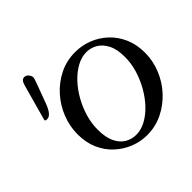

<svg xmlns="http://www.w3.org/2000/svg" viewBox="-192 -991 1205 1205"><g transform="rotate(-45 410.0 -389.0)"><path d="M464 13Q406 13 351.5 -8.5Q297 -30 253 -70.5Q209 -111 183.5 -168.5Q158 -226 158 -300Q158 -370 184.5 -437.5Q211 -505 259 -558.5Q307 -612 371.5 -644Q436 -676 513 -676Q572 -676 627 -654.5Q682 -633 725.5 -592.5Q769 -552 794.5 -494Q820 -436 820 -363Q820 -291 792.5 -223.5Q765 -156 716 -103Q667 -50 602.5 -18.5Q538 13 464 13ZM417 -37Q460 -37 502.5 -60Q545 -83 582.5 -122.5Q620 -162 649 -213Q678 -264 695 -320Q712 -376 712 -432Q712 -502 690 -544.5Q668 -587 634 -606.5Q600 -626 563 -626Q519 -626 476.5 -603Q434 -580 396.5 -540.5Q359 -501 330 -450Q301 -399 284.5 -343Q268 -287 268 -232Q268 -162 289 -119Q310 -76 344 -56.5Q378 -37 417 -37ZM91 -502Q80 -502 77 -504.5Q74 -507 74 -511Q74 -514 76 -519L141 -753Q151 -791 175 -791Q193 -791 204 -776Q215 -761 215 -749Q215 -744 210 -728.5Q205 -713 194 -684L152 -571Q125 -502 91 -502Z"/></g></svg>

Font: Junicode SmExp
Style: Bold Italic
Weight: 700
Width: 6
Italic angle: -11°
Designer: Peter S. Baker
Version: Version 2.205; ttfautohint (v1.8.4)